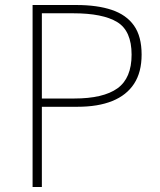

<svg xmlns="http://www.w3.org/2000/svg" viewBox="-20 -746 638 766"><path d="M110 0V-726H285Q368 -726 426 -706.5Q484 -687 514.5 -644Q545 -601 545 -528Q545 -458 515 -412Q485 -366 428 -343Q371 -320 289 -320H147V0ZM147 -353H276Q392 -353 448.5 -393.5Q505 -434 505 -528Q505 -623 447.5 -658Q390 -693 272 -693H147Z"/></svg>

Font: Shanggu Sans SC VF
Style: Regular
Weight: 250
Designer: GuiWonder
Version: Version 1.021